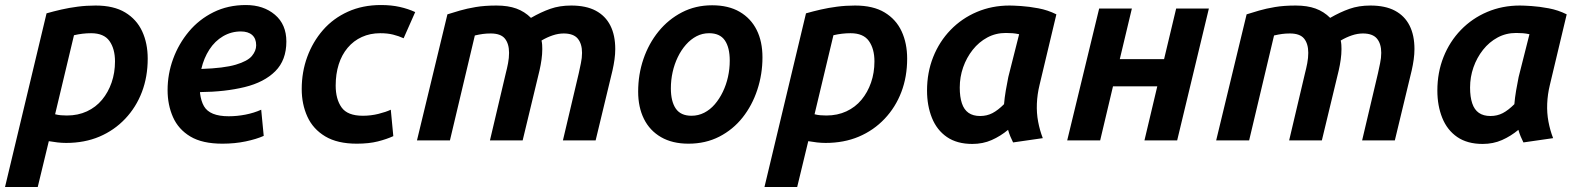

<svg xmlns="http://www.w3.org/2000/svg" viewBox="-47 -558 6272 763"><path d="M-27 185 138 -505Q166 -513 196.5 -520Q227 -527 261.5 -531.5Q296 -536 333 -536Q405 -536 450.5 -508.5Q496 -481 518 -433.5Q540 -386 540 -325Q540 -253 517 -192.5Q494 -132 450.5 -86Q407 -40 348 -15Q289 10 216 10Q199 10 181.5 8Q164 6 147 3L103 185ZM219 -99Q263 -99 298.5 -115.5Q334 -132 358.5 -161.5Q383 -191 396.5 -230Q410 -269 410 -314Q410 -364 388 -395Q366 -426 315 -426Q298 -426 281 -424Q264 -422 247 -418L172 -104Q183 -101 195 -100Q207 -99 219 -99Z M837 13Q757 13 709.5 -15.5Q662 -44 640.5 -92.5Q619 -141 619 -200Q619 -264 641 -324Q663 -384 703.5 -432.5Q744 -481 801.5 -509.5Q859 -538 930 -538Q1000 -538 1045.5 -499.5Q1091 -461 1091 -393Q1091 -319 1047 -275Q1003 -231 925.5 -212Q848 -193 748 -192Q748 -191 748 -189.5Q748 -188 748 -187Q752 -156 763.5 -136Q775 -116 799.5 -106Q824 -96 862 -96Q895 -96 928.5 -102.5Q962 -109 991 -122L1001 -18Q972 -5 929 4Q886 13 837 13ZM753 -284Q843 -287 890 -301Q937 -315 954 -335.5Q971 -356 971 -378Q971 -405 955 -419Q939 -433 910 -433Q872 -433 839.5 -414Q807 -395 785 -361Q763 -327 753 -284Z M1371 13Q1294 13 1245.5 -16Q1197 -45 1174.5 -94.5Q1152 -144 1152 -204Q1152 -272 1174 -332Q1196 -392 1236.5 -438.5Q1277 -485 1335.5 -511.5Q1394 -538 1467 -538Q1508 -538 1541.5 -530.5Q1575 -523 1603 -510L1557 -406Q1537 -415 1515 -420.5Q1493 -426 1464 -426Q1424 -426 1391 -411Q1358 -396 1334.5 -368Q1311 -340 1299 -302Q1287 -264 1287 -218Q1287 -164 1310.5 -131Q1334 -98 1395 -98Q1427 -98 1457 -105.5Q1487 -113 1506 -122L1516 -17Q1490 -5 1454.5 4Q1419 13 1371 13Z M1610 0 1731 -501Q1753 -508 1780.5 -516Q1808 -524 1843.5 -530Q1879 -536 1926 -536Q1972 -536 2005 -524Q2038 -512 2063 -487Q2103 -510 2140 -523Q2177 -536 2223 -536Q2282 -536 2320.5 -515.5Q2359 -495 2378.5 -456.5Q2398 -418 2398 -363Q2398 -343 2395 -321.5Q2392 -300 2387 -278L2320 0H2190L2253 -267Q2257 -286 2261.5 -307Q2266 -328 2266 -348Q2266 -384 2249 -404.5Q2232 -425 2193 -425Q2172 -425 2149.5 -417.5Q2127 -410 2105 -397Q2107 -388 2107.5 -379.5Q2108 -371 2108 -363Q2108 -343 2105 -321.5Q2102 -300 2097 -278L2030 0H1900L1963 -267Q1968 -286 1972 -307Q1976 -328 1976 -348Q1976 -384 1959.5 -404.5Q1943 -425 1903 -425Q1886 -425 1871.5 -423Q1857 -421 1840 -417L1741 0Z M2689 13Q2625 13 2580 -13Q2535 -39 2512 -85.5Q2489 -132 2489 -194Q2489 -262 2510 -323.5Q2531 -385 2570 -433Q2609 -481 2663 -509Q2717 -537 2783 -537Q2848 -537 2892.5 -511Q2937 -485 2960 -439Q2983 -393 2983 -330Q2983 -263 2962.5 -201Q2942 -139 2904 -91Q2866 -43 2811.5 -15Q2757 13 2689 13ZM2701 -98Q2728 -98 2751.5 -110Q2775 -122 2793.5 -143.5Q2812 -165 2825.5 -193Q2839 -221 2846 -252.5Q2853 -284 2853 -317Q2853 -369 2833.5 -397.5Q2814 -426 2771 -426Q2744 -426 2721 -414Q2698 -402 2679 -380.5Q2660 -359 2646.5 -331Q2633 -303 2626 -271.5Q2619 -240 2619 -207Q2619 -155 2638.5 -126.5Q2658 -98 2701 -98Z M2991 185 3156 -505Q3184 -513 3214.5 -520Q3245 -527 3279.5 -531.5Q3314 -536 3351 -536Q3423 -536 3468.5 -508.5Q3514 -481 3536 -433.5Q3558 -386 3558 -325Q3558 -253 3535 -192.5Q3512 -132 3468.5 -86Q3425 -40 3366 -15Q3307 10 3234 10Q3217 10 3199.5 8Q3182 6 3165 3L3121 185ZM3237 -99Q3281 -99 3316.5 -115.5Q3352 -132 3376.5 -161.5Q3401 -191 3414.5 -230Q3428 -269 3428 -314Q3428 -364 3406 -395Q3384 -426 3333 -426Q3316 -426 3299 -424Q3282 -422 3265 -418L3190 -104Q3201 -101 3213 -100Q3225 -99 3237 -99Z M3817 14Q3756 14 3716 -13.5Q3676 -41 3656.5 -89.5Q3637 -138 3637 -198Q3637 -270 3661.5 -331.5Q3686 -393 3730.5 -439Q3775 -485 3835 -510.5Q3895 -536 3965 -536Q3980 -536 4011 -534Q4042 -532 4079.5 -525Q4117 -518 4151 -501L4084 -220Q4075 -183 4073.5 -146Q4072 -109 4078.5 -74.5Q4085 -40 4097 -9L3979 8Q3973 -4 3968 -16Q3963 -28 3959 -42Q3929 -17 3894 -1.5Q3859 14 3817 14ZM3848 -97Q3875 -97 3897 -108.5Q3919 -120 3943 -144Q3945 -169 3950 -198.5Q3955 -228 3960 -252L4003 -422Q3989 -425 3977 -426Q3965 -427 3950 -427Q3910 -427 3876.5 -409Q3843 -391 3818.5 -360Q3794 -329 3780.5 -290.5Q3767 -252 3767 -210Q3767 -173 3775.5 -147.5Q3784 -122 3802 -109.5Q3820 -97 3848 -97Z M4194 0 4321 -524H4451L4403 -323H4579L4627 -524H4757L4631 0H4501L4552 -215H4376L4325 0Z M4786 0 4907 -501Q4929 -508 4956.5 -516Q4984 -524 5019.5 -530Q5055 -536 5102 -536Q5148 -536 5181 -524Q5214 -512 5239 -487Q5279 -510 5316 -523Q5353 -536 5399 -536Q5458 -536 5496.5 -515.5Q5535 -495 5554.5 -456.5Q5574 -418 5574 -363Q5574 -343 5571 -321.5Q5568 -300 5563 -278L5496 0H5366L5429 -267Q5433 -286 5437.5 -307Q5442 -328 5442 -348Q5442 -384 5425 -404.5Q5408 -425 5369 -425Q5348 -425 5325.5 -417.5Q5303 -410 5281 -397Q5283 -388 5283.5 -379.5Q5284 -371 5284 -363Q5284 -343 5281 -321.5Q5278 -300 5273 -278L5206 0H5076L5139 -267Q5144 -286 5148 -307Q5152 -328 5152 -348Q5152 -384 5135.5 -404.5Q5119 -425 5079 -425Q5062 -425 5047.5 -423Q5033 -421 5016 -417L4917 0Z M5845 14Q5784 14 5744 -13.5Q5704 -41 5684.5 -89.5Q5665 -138 5665 -198Q5665 -270 5689.5 -331.5Q5714 -393 5758.5 -439Q5803 -485 5863 -510.5Q5923 -536 5993 -536Q6008 -536 6039 -534Q6070 -532 6107.5 -525Q6145 -518 6179 -501L6112 -220Q6103 -183 6101.5 -146Q6100 -109 6106.5 -74.5Q6113 -40 6125 -9L6007 8Q6001 -4 5996 -16Q5991 -28 5987 -42Q5957 -17 5922 -1.5Q5887 14 5845 14ZM5876 -97Q5903 -97 5925 -108.5Q5947 -120 5971 -144Q5973 -169 5978 -198.5Q5983 -228 5988 -252L6031 -422Q6017 -425 6005 -426Q5993 -427 5978 -427Q5938 -427 5904.5 -409Q5871 -391 5846.5 -360Q5822 -329 5808.5 -290.5Q5795 -252 5795 -210Q5795 -173 5803.5 -147.5Q5812 -122 5830 -109.5Q5848 -97 5876 -97Z"/></svg>

Font: Ubuntu Sans
Style: Bold Italic
Weight: 700
Italic angle: -13.5°
Designer: Dalton Maag Ltd
Foundry: Dalton Maag Ltd
Version: Version 1.006